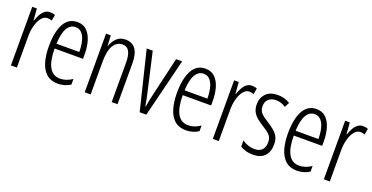

<svg xmlns="http://www.w3.org/2000/svg" viewBox="-26 -1085 3176 1638"><g transform="rotate(20 1562.0 -266.0)"><path d="M229 -541Q239 -541 251 -539Q263 -537 274 -532L264 -478Q257 -481 246.5 -483.5Q236 -486 226 -486Q193 -486 169.5 -456Q146 -426 133.5 -378.5Q121 -331 122 -279V0H68V-532H110L118 -427H121Q131 -456 145 -482Q159 -508 179.5 -524.5Q200 -541 229 -541Z M476 -542Q530 -542 563 -509Q596 -476 611.5 -422Q627 -368 627 -305V-263H369Q370 -37 499 -37Q555 -37 609 -74V-23Q584 -7 555.5 1.5Q527 10 495 10Q432 10 392.5 -24.5Q353 -59 334.5 -121Q316 -183 316 -265Q316 -395 356 -468.5Q396 -542 476 -542ZM476 -496Q429 -496 401.5 -449.5Q374 -403 370 -307H577Q577 -358 567 -401Q557 -444 534.5 -470Q512 -496 476 -496Z M914 -542Q973 -542 1004.5 -500Q1036 -458 1036 -370V0H983V-357Q983 -428 963 -461Q943 -494 905 -494Q852 -494 822 -445.5Q792 -397 792 -295V0H738V-532H781L786 -440H789Q803 -482 833.5 -512Q864 -542 914 -542Z M1237 0 1107 -532H1162L1241 -185Q1248 -156 1254 -126Q1260 -96 1265 -64H1269Q1276 -112 1291 -175L1374 -532H1429L1297 0Z M1639 -542Q1693 -542 1726 -509Q1759 -476 1774.5 -422Q1790 -368 1790 -305V-263H1532Q1533 -37 1662 -37Q1718 -37 1772 -74V-23Q1747 -7 1718.5 1.5Q1690 10 1658 10Q1595 10 1555.5 -24.5Q1516 -59 1497.5 -121Q1479 -183 1479 -265Q1479 -395 1519 -468.5Q1559 -542 1639 -542ZM1639 -496Q1592 -496 1564.5 -449.5Q1537 -403 1533 -307H1740Q1740 -358 1730 -401Q1720 -444 1697.5 -470Q1675 -496 1639 -496Z M2062 -541Q2072 -541 2084 -539Q2096 -537 2107 -532L2097 -478Q2090 -481 2079.5 -483.5Q2069 -486 2059 -486Q2026 -486 2002.5 -456Q1979 -426 1966.5 -378.5Q1954 -331 1955 -279V0H1901V-532H1943L1951 -427H1954Q1964 -456 1978 -482Q1992 -508 2012.5 -524.5Q2033 -541 2062 -541Z M2409 -134Q2409 -66 2372.5 -28Q2336 10 2267 10Q2230 10 2200 0.5Q2170 -9 2151 -21V-78Q2172 -61 2202.5 -50.5Q2233 -40 2266 -40Q2309 -40 2332 -64.5Q2355 -89 2355 -133Q2355 -175 2333.5 -198Q2312 -221 2267 -248Q2233 -269 2207.5 -290Q2182 -311 2167 -339Q2152 -367 2152 -407Q2152 -466 2189.5 -504Q2227 -542 2295 -542Q2358 -542 2407 -511L2385 -467Q2345 -495 2295 -495Q2254 -495 2229 -472Q2204 -449 2204 -408Q2204 -370 2225.5 -346.5Q2247 -323 2295 -294Q2328 -273 2353.5 -252Q2379 -231 2394 -203.5Q2409 -176 2409 -134Z M2647 -542Q2701 -542 2734 -509Q2767 -476 2782.5 -422Q2798 -368 2798 -305V-263H2540Q2541 -37 2670 -37Q2726 -37 2780 -74V-23Q2755 -7 2726.5 1.5Q2698 10 2666 10Q2603 10 2563.5 -24.5Q2524 -59 2505.5 -121Q2487 -183 2487 -265Q2487 -395 2527 -468.5Q2567 -542 2647 -542ZM2647 -496Q2600 -496 2572.5 -449.5Q2545 -403 2541 -307H2748Q2748 -358 2738 -401Q2728 -444 2705.5 -470Q2683 -496 2647 -496Z M3070 -541Q3080 -541 3092 -539Q3104 -537 3115 -532L3105 -478Q3098 -481 3087.5 -483.5Q3077 -486 3067 -486Q3034 -486 3010.5 -456Q2987 -426 2974.5 -378.5Q2962 -331 2963 -279V0H2909V-532H2951L2959 -427H2962Q2972 -456 2986 -482Q3000 -508 3020.5 -524.5Q3041 -541 3070 -541Z"/></g></svg>

Font: Noto Sans Lao UI ExtCond Light
Style: Regular
Weight: 300
Width: 2
Designer: Monotype Design Team
Foundry: Monotype Imaging Inc.
Version: Version 2.000; ttfautohint (v1.8.4.7-5d5b)